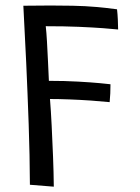

<svg xmlns="http://www.w3.org/2000/svg" viewBox="-20 -674 514 703"><path d="M177 9.5 89.5 2.5Q89 -106 85 -219.5Q81 -333 76 -443.5Q71 -554 65.5 -653Q121 -654 165.2 -653.8Q209.5 -653.5 246 -653Q294 -652 332.2 -648.5Q370.5 -645 408.5 -640Q410.5 -622.5 411.5 -601.2Q412.5 -580 412.5 -566Q393.5 -568 357.2 -570.8Q321 -573.5 268.5 -575.8Q216 -578 147.5 -578Q150 -557 152 -521.8Q154 -486.5 155.8 -448Q157.5 -409.5 159 -378Q217.5 -378 265.8 -375.2Q314 -372.5 345.8 -369.5Q377.5 -366.5 384.5 -365.5Q384.5 -350 383.8 -332.2Q383 -314.5 381.5 -300Q352.5 -303 313.2 -305.8Q274 -308.5 234 -310Q194 -311.5 163 -311.5Q166.5 -268.5 169.2 -213.5Q172 -158.5 174.2 -100.8Q176.5 -43 177 9.5Z"/></svg>

Font: Grandstander Thin Light
Style: Regular
Weight: 300
Version: Version 1.200